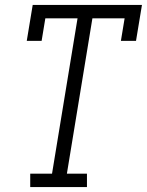

<svg xmlns="http://www.w3.org/2000/svg" viewBox="-20 -755 593 775"><path d="M102 0V-54H190L293 -681H163L148 -590H88L112 -735H553L529 -590H468L483 -681H353L250 -54H331V0Z"/></svg>

Font: Iosevka QP Light
Style: Italic
Weight: 300
Italic angle: -9°
Designer: Belleve Invis
Foundry: Belleve Invis
Version: Version 20.0.0; ttfautohint (v1.8.4)